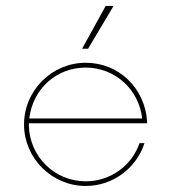

<svg xmlns="http://www.w3.org/2000/svg" viewBox="-20 -615 571 643"><path d="M360.4 -595.2H334L254.9 -451.7H274.9ZM472.7 -202.1V-208C465.3 -320.8 377.4 -404.8 267.1 -404.8C153.8 -404.8 60.5 -312 60.5 -198.2C60.5 -85 153.8 7.8 267.1 7.8C358.4 7.8 437 -52.2 463.9 -135.7H447.3C421.9 -61 350.6 -7.8 267.1 -7.8C163.1 -7.8 79.1 -90.3 76.7 -194.3V-202.1ZM267.1 -388.7C365.7 -388.7 445.8 -314.5 456.1 -218.3H78.1C89.4 -316.4 168 -388.7 267.1 -388.7Z"/></svg>

Font: Now Thin
Style: Regular
Weight: 100
Designer: Alfredo Marco Pradil
Foundry: Alfredo Marco Pradil
Version: Version 1.200;hotconv 1.0.109;makeotfexe 2.5.65596